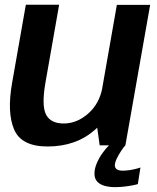

<svg xmlns="http://www.w3.org/2000/svg" viewBox="-20 -613 664 810"><path d="M400.5 0H509L613.5 -592.5H473L386.5 -100ZM229.5 -593H89L31 -263Q9 -138.5 39.5 -66.8Q70 5 181 5Q301.5 5 381.8 -66.5Q462 -138 475.5 -214L412.5 -246Q400.5 -177 352.8 -134.5Q305 -92 248.5 -92Q193.5 -92 174 -130.2Q154.5 -168.5 172.5 -269ZM465 176.5Q486 176.5 506.2 174Q526.5 171.5 541.5 168.5Q556.5 165.5 561.5 163.5L572.5 93.5Q566.5 96 554 99.2Q541.5 102.5 526.5 104.8Q511.5 107 498 107Q480.5 107 472.5 101Q464.5 95 464.5 84.5Q464.5 73.5 472.2 57Q480 40.5 490.5 24.5Q501 8.5 509 0H440Q426.5 13 412.2 33Q398 53 388.2 75.8Q378.5 98.5 378.5 119.5Q378.5 141 390.5 153.5Q402.5 166 422.2 171.2Q442 176.5 465 176.5Z"/></svg>

Font: Anybody UltraCondensed Thin SemiBold
Style: Italic
Weight: 600
Italic angle: -10°
Version: Version 1.111